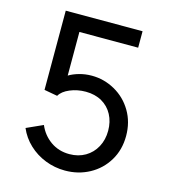

<svg xmlns="http://www.w3.org/2000/svg" viewBox="-109 -807 800 903"><g transform="rotate(15 291.0 -356.0)"><path d="M59.6 -137.7 139.6 -173.8Q158.7 -128.4 198.2 -100.3Q237.8 -72.3 290 -72.3Q333.5 -72.3 367.2 -92Q400.9 -111.8 419.7 -146.7Q438.5 -181.6 438.5 -225.6Q438.5 -269 420.4 -303.2Q402.3 -337.4 368.7 -356.7Q335 -376 290 -376Q249 -376 213.4 -361.1Q177.7 -346.2 164.1 -322.3L99.6 -334V-719.7H473.6V-639.6H187.5V-427.2Q208.5 -439.9 237.3 -448Q266.1 -456.1 297.9 -456.1Q357.9 -456.1 410.6 -426.5Q463.4 -397 494.9 -344Q526.4 -291 526.4 -223.6Q526.4 -156.2 494.6 -103.5Q462.9 -50.8 408.9 -21.5Q355 7.8 290 7.8Q239.7 7.8 193.8 -10.3Q147.9 -28.3 113 -61.3Q78.1 -94.2 59.6 -137.7Z"/></g></svg>

Font: Reddit Sans Fudge
Style: Regular
Weight: 400
Designer: Stephen Hutchings
Foundry: Reddit
Version: Version 1.011